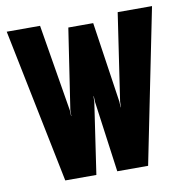

<svg xmlns="http://www.w3.org/2000/svg" viewBox="-72 -690 738 760"><g transform="rotate(-10 296.5 -310.0)"><path d="M130 0 4 -620H138L196 -270L197 -247H198V-270L247 -594H347L395 -270L396 -247H397L398 -270L450 -620H588L463 0H339L300 -285L299 -309H298L297 -285L255 0Z"/></g></svg>

Font: Smooch Sans ExtraBold
Style: Regular
Weight: 800
Designer: Robert E. Leuschke
Foundry: Robert E. Leuschke
Version: Version 1.010